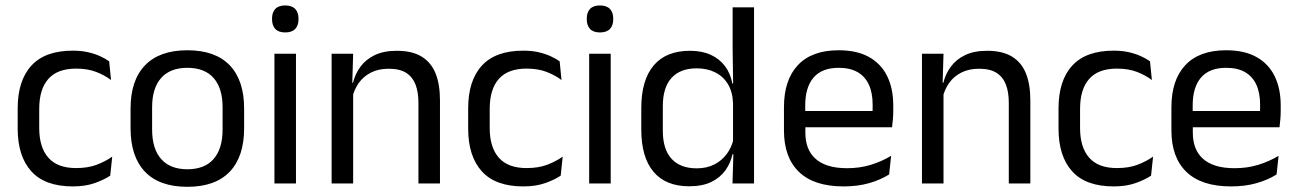

<svg xmlns="http://www.w3.org/2000/svg" viewBox="-20 -690 4878 722"><path d="M254 11Q149 11 97.8 -45.8Q46.5 -102.5 46.5 -206.5V-282.5Q46.5 -387 98 -443.2Q149.5 -499.5 254 -499.5Q285 -499.5 310.5 -493.8Q336 -488 356.2 -478.8Q376.5 -469.5 390.5 -459.5L397.5 -389Q374 -407 341.8 -419.5Q309.5 -432 266 -432Q196 -432 161.8 -393.2Q127.5 -354.5 127.5 -280.5V-208.5Q127.5 -136 161.8 -97Q196 -58 266 -58Q311 -58 343.8 -70.5Q376.5 -83 402 -101L394.5 -29.5Q372.5 -14.5 337 -1.8Q301.5 11 254 11Z M684.5 12.5Q579.5 12.5 525.2 -44.2Q471 -101 471 -207.5V-282Q471 -388 525.5 -444.5Q580 -501 684.5 -501Q789.5 -501 843.8 -444.5Q898 -388 898 -282V-207.5Q898 -101 843.8 -44.2Q789.5 12.5 684.5 12.5ZM684.5 -53.5Q749.5 -53.5 783.2 -92Q817 -130.5 817 -203V-286.5Q817 -358.5 783.2 -396.8Q749.5 -435 684.5 -435Q620 -435 586 -396.8Q552 -358.5 552 -286.5V-203Q552 -130.5 586 -92Q620 -53.5 684.5 -53.5Z M1012 0V-488H1093V0ZM1052.5 -568Q1027.5 -568 1015.2 -581.2Q1003 -594.5 1003 -617.5V-620Q1003 -643.5 1015.2 -656.5Q1027.5 -669.5 1052.5 -669.5Q1077.5 -669.5 1090 -656.5Q1102.5 -643.5 1102.5 -620V-617.5Q1102.5 -594 1090 -581Q1077.5 -568 1052.5 -568Z M1553.5 0V-303.5Q1553.5 -343 1542.8 -371.5Q1532 -400 1507.8 -415.8Q1483.5 -431.5 1441.5 -431.5Q1403 -431.5 1374.8 -417Q1346.5 -402.5 1329 -377.8Q1311.5 -353 1304.5 -321.5L1290 -379H1307.5Q1315.5 -412 1335.5 -439.2Q1355.5 -466.5 1389.2 -482.8Q1423 -499 1472 -499Q1530 -499 1565.8 -477Q1601.5 -455 1618 -413.8Q1634.5 -372.5 1634.5 -312.5V0ZM1227 0V-488H1308L1304.5 -371L1308 -366.5V0Z M1948 11Q1843 11 1791.8 -45.8Q1740.5 -102.5 1740.5 -206.5V-282.5Q1740.5 -387 1792 -443.2Q1843.5 -499.5 1948 -499.5Q1979 -499.5 2004.5 -493.8Q2030 -488 2050.2 -478.8Q2070.5 -469.5 2084.5 -459.5L2091.5 -389Q2068 -407 2035.8 -419.5Q2003.5 -432 1960 -432Q1890 -432 1855.8 -393.2Q1821.5 -354.5 1821.5 -280.5V-208.5Q1821.5 -136 1855.8 -97Q1890 -58 1960 -58Q2005 -58 2037.8 -70.5Q2070.5 -83 2096 -101L2088.5 -29.5Q2066.5 -14.5 2031 -1.8Q1995.5 11 1948 11Z M2195.5 0V-488H2276.5V0ZM2236 -568Q2211 -568 2198.8 -581.2Q2186.5 -594.5 2186.5 -617.5V-620Q2186.5 -643.5 2198.8 -656.5Q2211 -669.5 2236 -669.5Q2261 -669.5 2273.5 -656.5Q2286 -643.5 2286 -620V-617.5Q2286 -594 2273.5 -581Q2261 -568 2236 -568Z M2571.5 10.5Q2483.5 10.5 2437.5 -44Q2391.5 -98.5 2391.5 -203V-283.5Q2391.5 -388.5 2438 -443.8Q2484.5 -499 2575 -499Q2620 -499 2653 -483.8Q2686 -468.5 2706.5 -441Q2727 -413.5 2734 -376H2760.5L2736.5 -301.5Q2735 -344.5 2717.2 -373.8Q2699.5 -403 2669.2 -418Q2639 -433 2600 -433Q2538 -433 2505.2 -397Q2472.5 -361 2472.5 -291V-198Q2472.5 -129 2505.2 -93Q2538 -57 2600 -57Q2637 -57 2665.5 -71.2Q2694 -85.5 2712.8 -110.8Q2731.5 -136 2738.5 -168L2758.5 -110H2734.5Q2727.5 -77 2707.8 -49.5Q2688 -22 2654.8 -5.8Q2621.5 10.5 2571.5 10.5ZM2734.5 0 2738 -118 2736.5 -144V-348L2737 -365L2735 -503.5V-662.5H2815.5V0Z M3152.5 11Q3041 11 2984.5 -43.5Q2928 -98 2928 -199.5V-286.5Q2928 -389.5 2980.5 -445.2Q3033 -501 3134 -501Q3202 -501 3247.5 -475.8Q3293 -450.5 3316 -404Q3339 -357.5 3339 -293V-275Q3339 -259 3337.8 -243Q3336.5 -227 3334.5 -211.5H3260Q3261 -235.5 3261.2 -257Q3261.5 -278.5 3261.5 -296.5Q3261.5 -341 3247.2 -371.8Q3233 -402.5 3204.8 -418.8Q3176.5 -435 3134 -435Q3071 -435 3039.5 -398.5Q3008 -362 3008 -294V-247.5L3008.5 -237.5V-191Q3008.5 -160.5 3017.5 -136Q3026.5 -111.5 3045.8 -93.8Q3065 -76 3094.8 -66.8Q3124.5 -57.5 3165.5 -57.5Q3213 -57.5 3254 -70Q3295 -82.5 3331 -104L3323.5 -34Q3291 -13.5 3248 -1.2Q3205 11 3152.5 11ZM2970.5 -211.5V-272.5H3317.5V-211.5Z M3773.5 0V-303.5Q3773.5 -343 3762.8 -371.5Q3752 -400 3727.8 -415.8Q3703.5 -431.5 3661.5 -431.5Q3623 -431.5 3594.8 -417Q3566.5 -402.5 3549 -377.8Q3531.5 -353 3524.5 -321.5L3510 -379H3527.5Q3535.5 -412 3555.5 -439.2Q3575.5 -466.5 3609.2 -482.8Q3643 -499 3692 -499Q3750 -499 3785.8 -477Q3821.5 -455 3838 -413.8Q3854.5 -372.5 3854.5 -312.5V0ZM3447 0V-488H3528L3524.5 -371L3528 -366.5V0Z M4168 11Q4063 11 4011.8 -45.8Q3960.5 -102.5 3960.5 -206.5V-282.5Q3960.5 -387 4012 -443.2Q4063.5 -499.5 4168 -499.5Q4199 -499.5 4224.5 -493.8Q4250 -488 4270.2 -478.8Q4290.5 -469.5 4304.5 -459.5L4311.5 -389Q4288 -407 4255.8 -419.5Q4223.5 -432 4180 -432Q4110 -432 4075.8 -393.2Q4041.5 -354.5 4041.5 -280.5V-208.5Q4041.5 -136 4075.8 -97Q4110 -58 4180 -58Q4225 -58 4257.8 -70.5Q4290.5 -83 4316 -101L4308.5 -29.5Q4286.5 -14.5 4251 -1.8Q4215.5 11 4168 11Z M4609.5 11Q4498 11 4441.5 -43.5Q4385 -98 4385 -199.5V-286.5Q4385 -389.5 4437.5 -445.2Q4490 -501 4591 -501Q4659 -501 4704.5 -475.8Q4750 -450.5 4773 -404Q4796 -357.5 4796 -293V-275Q4796 -259 4794.8 -243Q4793.5 -227 4791.5 -211.5H4717Q4718 -235.5 4718.2 -257Q4718.5 -278.5 4718.5 -296.5Q4718.5 -341 4704.2 -371.8Q4690 -402.5 4661.8 -418.8Q4633.5 -435 4591 -435Q4528 -435 4496.5 -398.5Q4465 -362 4465 -294V-247.5L4465.5 -237.5V-191Q4465.5 -160.5 4474.5 -136Q4483.5 -111.5 4502.8 -93.8Q4522 -76 4551.8 -66.8Q4581.5 -57.5 4622.5 -57.5Q4670 -57.5 4711 -70Q4752 -82.5 4788 -104L4780.5 -34Q4748 -13.5 4705 -1.2Q4662 11 4609.5 11ZM4427.5 -211.5V-272.5H4774.5V-211.5Z"/></svg>

Font: Anek Gujarati
Style: Regular
Weight: 400
Designer: Mrunmayee Ghaisas (Gujarati), Yesha Goshar (Latin)
Foundry: Ek Type
Version: Version 1.003